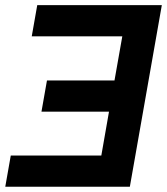

<svg xmlns="http://www.w3.org/2000/svg" viewBox="-25 -713 638 733"><path d="M-4.9 0 16.1 -119.1H361.8L391.1 -286.6H133.3L154.3 -405.8H412.1L441.9 -574.2H96.2L117.2 -693.4H592.8L491.7 -119.1L470.7 0Z"/></svg>

Font: CaskaydiaCove NFP
Style: Bold Italic
Weight: 700
Italic angle: -10°
Designer: Aaron Bell
Foundry: Saja Typeworks
Version: Version 2111.001; VTT 6.35;Nerd Fonts 3.1.1